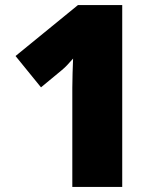

<svg xmlns="http://www.w3.org/2000/svg" viewBox="-20 -734 626 754"><path d="M460 0H264V-353Q264 -363 264 -389Q264 -415 265 -447Q266 -479 267 -504Q254 -489 243.5 -478Q233 -467 222 -458L141 -391L41 -514L286 -714H460Z"/></svg>

Font: Noto Sans Lao Black
Style: Regular
Weight: 900
Designer: Monotype Design Team
Foundry: Monotype Imaging Inc.
Version: Version 2.003; ttfautohint (v1.8.4.7-5d5b)